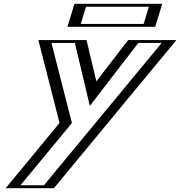

<svg xmlns="http://www.w3.org/2000/svg" viewBox="-20 -722 941 1002"><path d="M393.6 -702H801.6L764.9 -582H356.9ZM672.8 -513 470.4 -250 407.8 -513H203.8L314.5 -80L33.5 260H237.5L876.8 -513ZM404 -687H782L754.5 -597H376.5ZM677.8 -498 461.3 -216.6 394.3 -498H224.9L331.6 -80.3L62.8 245H233L847.5 -498ZM404 -687 376.5 -597H754.5L782 -687ZM677.8 -498H847.5L233 245H62.8L331.6 -80.3L224.9 -498H394.3L461.3 -216.6ZM393.6 -702 356.9 -582H764.9L801.6 -702ZM672.8 -513H876.8L237.5 260H33.5L314.5 -80L203.8 -513H407.8L470.4 -250ZM429 -687H757L729.5 -597H401.5ZM701.9 -498H823.7L209.2 245H86.7L355.3 -80.1L248.5 -498H370.6L448.8 -169.2ZM368.6 -702 331.9 -582H789.9L826.6 -702ZM648.8 -513 482.9 -297.5 431.6 -513H180.2L290.7 -80.2L9.7 260H261.4L900.7 -513Z"/></svg>

Font: Hussar Outliner
Style: Obl
Weight: 700
Foundry: Cannot Into Space Fonts
Version: Version 0.92